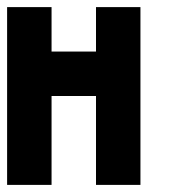

<svg xmlns="http://www.w3.org/2000/svg" viewBox="-20 -520 540 540"><path d="M125 0H0V-500H125V-375H250V-500H375V0H250V-250H125Z"/></svg>

Font: Tiny5
Style: Regular
Weight: 400
Designer: Stefan Schmidt
Foundry: Made with Bits'n'Picas by Kreative Software
Version: Version 1.002; ttfautohint (v1.8.4.7-5d5b)